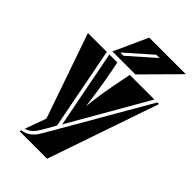

<svg xmlns="http://www.w3.org/2000/svg" viewBox="-278 -870 1158 1158"><g transform="rotate(45 301.0 -291.0)"><path d="M249 -525 261 -465Q268 -430 274 -394.5Q280 -359 285 -325Q290 -291 294.5 -260Q299 -229 302 -205Q304 -229 308 -259.5Q312 -290 317.5 -324.5Q323 -359 329.5 -394.5Q336 -430 343 -465L355 -525H565L278 -26L181 -525ZM186 17 -2 -525H159L261 1L217 78Q197 113 179 129.5Q161 146 137 152ZM360 185H125L129 174Q151 171 168 162.5Q185 154 198.5 140.5Q212 127 223.5 109Q235 91 247 69L590 -525H604ZM377 -551H181L279 -767H591ZM410 -724H382L219 -580H247Z"/></g></svg>

Font: J.M. Nexus Grotesque
Style: Regular
Weight: 900
Designer: deFharo
Foundry: deFharo
Version: Version 3.003